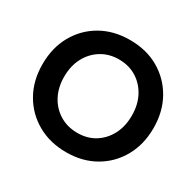

<svg xmlns="http://www.w3.org/2000/svg" viewBox="-155 -887 1098 1074"><g transform="rotate(30 393.5 -349.5)"><path d="M396 12Q290 12 208.5 -34.5Q127 -81 81 -162.5Q35 -244 35 -349Q35 -456 81 -537.5Q127 -619 207.5 -665Q288 -711 393 -711Q499 -711 579.5 -664.5Q660 -618 706 -536.5Q752 -455 752 -349Q752 -244 706.5 -162.5Q661 -81 580.5 -34.5Q500 12 396 12ZM396 -113Q460 -113 508.5 -143.5Q557 -174 584.5 -227Q612 -280 612 -349Q612 -419 584 -472Q556 -525 507 -555.5Q458 -586 393 -586Q330 -586 280.5 -555.5Q231 -525 203 -472Q175 -419 175 -349Q175 -280 203 -227Q231 -174 281 -143.5Q331 -113 396 -113Z"/></g></svg>

Font: Figtree Light
Style: Bold
Weight: 700
Version: Version 2.002